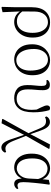

<svg xmlns="http://www.w3.org/2000/svg" viewBox="1038 -1604 773 2890"><g transform="rotate(90 1425.0 -159.5)"><path d="M84 198 89 0V-246Q89 -386 151.5 -456Q214 -526 318 -526Q385 -526 436 -496Q487 -466 516.5 -407.5Q546 -349 546 -263Q546 -178 514 -116Q482 -54 428.5 -20Q375 14 313 14Q256 14 209 -15Q176 -37 153 -71L164 189L95 205ZM153 -107Q179 -71 213 -50Q251 -27 301 -27Q356 -27 394.5 -55Q433 -83 454 -135.5Q475 -188 475 -262Q475 -337 453.5 -388.5Q432 -440 396 -467Q360 -494 314 -494Q242 -494 198.5 -440.5Q155 -387 154 -292Z M877 14Q817 14 764.5 -14.5Q712 -43 679.5 -103Q647 -163 647 -256Q647 -323 667.5 -373.5Q688 -424 723 -458Q758 -492 800 -509Q842 -526 885 -526Q951 -526 1002.5 -496Q1054 -466 1083.5 -407Q1113 -348 1113 -261Q1113 -191 1092.5 -139Q1072 -87 1037.5 -53Q1003 -19 961 -2.5Q919 14 877 14ZM885 -18Q936 -18 971.5 -45.5Q1007 -73 1025 -120.5Q1043 -168 1043 -227Q1043 -308 1023.5 -368Q1004 -428 966.5 -461Q929 -494 878 -494Q831 -494 795 -467.5Q759 -441 738.5 -393.5Q718 -346 718 -285Q718 -194 741.5 -134.5Q765 -75 803.5 -46.5Q842 -18 885 -18Z M1459 14Q1369 14 1315 -32.5Q1261 -79 1261 -183Q1261 -246 1267.5 -301Q1274 -356 1274 -398Q1274 -441 1262.5 -457Q1251 -473 1220 -473Q1212 -473 1204 -472.5Q1196 -472 1190 -470L1183 -488Q1194 -504 1212.5 -513.5Q1231 -523 1257 -523Q1302 -523 1320 -495Q1338 -467 1338 -418Q1338 -360 1332 -307Q1326 -254 1326 -189Q1326 -105 1360.5 -64Q1395 -23 1470 -23Q1543 -23 1588.5 -78Q1634 -133 1634 -250Q1634 -278 1631 -307Q1631 -316 1629 -326Q1610 -363 1598 -389Q1581 -423 1574 -444.5Q1567 -466 1567 -482Q1567 -501 1578.5 -513.5Q1590 -526 1606 -526Q1617 -526 1625.5 -522.5Q1634 -519 1639 -514Q1654 -464 1662.5 -403.5Q1671 -343 1671 -276Q1671 -124 1613.5 -55Q1556 14 1459 14Z M1776 196 1770 186 1985 -201 1921 -353Q1903 -398 1886 -422.5Q1869 -447 1849.5 -456Q1830 -465 1803 -465Q1784 -465 1769.5 -460.5Q1755 -456 1743 -450L1733 -473Q1745 -496 1766.5 -510Q1788 -524 1817 -524Q1857 -524 1887.5 -493Q1918 -462 1943 -392L2000 -230L2154 -524L2215 -518L2222 -509L2026 -163L2098 19Q2126 90 2154.5 118Q2183 146 2216 146Q2231 146 2243.5 143.5Q2256 141 2267 135L2278 153Q2266 178 2247.5 192.5Q2229 207 2201 207Q2160 207 2130 170Q2100 133 2073 52L2011 -135L1836 204Z M2502 14Q2442 14 2394.5 -16.5Q2347 -47 2320 -106Q2293 -165 2293 -249Q2293 -342 2325 -403.5Q2357 -465 2408 -495.5Q2459 -526 2514 -526Q2580 -526 2629 -485Q2659 -460 2679 -413L2688 -507L2750 -522L2760 -514Q2752 -464 2745.5 -407.5Q2739 -351 2733.5 -296.5Q2728 -242 2725 -197.5Q2722 -153 2722 -125Q2722 -74 2735 -55Q2748 -36 2773 -36Q2786 -36 2796 -39.5Q2806 -43 2816 -49L2827 -32Q2815 -12 2795 1Q2775 14 2749 14Q2709 14 2688 -17Q2672 -43 2666 -100Q2643 -45 2603 -19Q2555 14 2502 14ZM2675 -346Q2664 -386 2647 -413Q2621 -454 2588.5 -471Q2556 -488 2521 -488Q2480 -488 2444.5 -464.5Q2409 -441 2387 -390Q2365 -339 2365 -255Q2365 -144 2405.5 -84.5Q2446 -25 2516 -25Q2549 -25 2582 -44Q2615 -63 2639.5 -104Q2664 -145 2668 -210Z"/></g></svg>

Font: Early Summer Mincho Light
Style: Regular
Weight: 300
Designer: GuiWonder
Version: Version 1.002